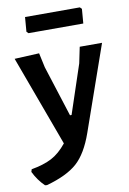

<svg xmlns="http://www.w3.org/2000/svg" viewBox="-111 -717 651 966"><g transform="rotate(-10 215.0 -234.0)"><path d="M367 -660 376 -651 370 -577H90L81 -586L87 -660ZM125 -468 141 -394 224 -134H232L315 -383L332 -465H446L294 -31Q259 69 206.5 116Q154 163 49 192L39 191Q5 158 -17 113L-13 100Q50 89 91 67.5Q132 46 169 0L-1 -462Z"/></g></svg>

Font: Alegreya Sans SC
Style: Bold
Weight: 700
Designer: Juan Pablo del Peral
Foundry: Huerta Tipografica
Version: Version 2.007